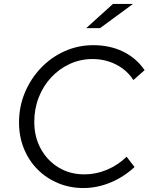

<svg xmlns="http://www.w3.org/2000/svg" viewBox="-20 -938 753 969"><path d="M401 11Q332 11 272.5 -14Q213 -39 169 -83.5Q125 -128 100.5 -188.5Q76 -249 76 -320Q76 -400 105.5 -470.5Q135 -541 186.5 -595Q238 -649 306 -679.5Q374 -710 451 -710Q534 -710 600.5 -678Q667 -646 710 -584L653 -534Q621 -584 566.5 -612Q512 -640 447 -640Q386 -640 332.5 -615.5Q279 -591 238.5 -547.5Q198 -504 175.5 -446.5Q153 -389 153 -323Q153 -247 186 -187Q219 -127 276 -92.5Q333 -58 406 -58Q465 -58 520.5 -81.5Q576 -105 619 -147L659 -95Q604 -44 537 -16.5Q470 11 401 11ZM415 -796 550 -918H651L485 -796Z"/></svg>

Font: Red Hat Text VF
Style: Italic
Weight: 300
Italic angle: -12°
Designer: Pentagram, MCKL
Foundry: Pentagram, MCKL
Version: Version 1.023